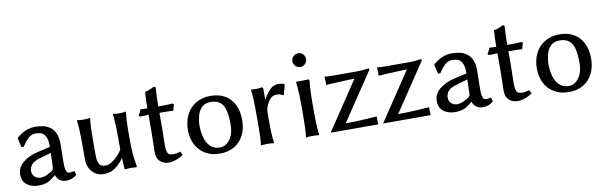

<svg xmlns="http://www.w3.org/2000/svg" viewBox="-49 -1224 5409 1722"><g transform="rotate(-10 2655.5 -363.5)"><path d="M242.2 -280.3 348.6 -304.7Q353.5 -304.7 353.5 -314.5Q353.5 -431.6 280.3 -443.4Q261.7 -446.3 247.1 -446.3Q207 -446.3 177.7 -417.5Q148.4 -388.7 124 -349.6L123 -347.7H102.5L82 -431.6L86.9 -438.5Q136.7 -478.5 175.8 -492.2Q214.8 -505.9 253.4 -505.9Q292 -505.9 326.2 -498.5Q360.4 -491.2 388.7 -470.7Q452.1 -424.8 452.1 -316.4L449.2 -141.6Q449.2 -72.3 466.8 -54.7Q473.6 -47.9 489.3 -47.9Q504.9 -47.9 532.2 -54.7L543 -19.5Q504.9 18.6 446.3 18.6Q414.1 18.6 389.2 2Q364.3 -14.6 353.5 -47.9Q321.3 -21.5 298.8 -6.8Q258.8 18.6 195.3 18.6Q131.8 18.6 89.8 -12.7Q47.9 -43.9 47.9 -107.4Q47.9 -170.9 101.1 -215.3Q154.3 -259.8 242.2 -280.3ZM223.6 -47.9Q273.4 -47.9 334 -91.8Q347.7 -101.6 347.7 -119.1L351.6 -251L259.8 -224.6Q192.4 -207 170.9 -179.7Q149.4 -152.3 149.4 -120.6Q149.4 -88.9 170.9 -68.4Q192.4 -47.9 223.6 -47.9Z M633.8 -489.3V-499Q658.2 -494.1 693.4 -494.1Q728.5 -494.1 752.9 -499V-489.3Q744.1 -430.7 744.1 -283.2V-168.9Q744.1 -76.2 781.2 -60.5Q797.9 -53.7 820.3 -53.7Q842.8 -53.7 871.1 -71.3Q932.6 -108.4 970.7 -171.9V-283.2Q970.7 -419.9 960.9 -489.3V-499Q985.4 -494.1 1020.5 -494.1Q1054.7 -494.1 1079.1 -499V-489.3Q1070.3 -422.9 1070.3 -327.1V-217.8Q1070.3 -109.4 1090.8 2V3.9L1085 9.8H1083Q1066.4 6.8 1036.1 6.8Q1005.9 6.8 988.3 9.8H987.3Q978.5 9.8 978.5 2.9L972.7 -95.7Q929.7 -29.3 867.2 2Q835 18.6 788.1 18.6Q741.2 18.6 707 -5.9Q643.6 -50.8 643.6 -144.5V-283.2Q643.6 -419.9 633.8 -489.3Z M1185.5 -445.3Q1194.3 -454.1 1211.9 -495.1L1213.9 -497.1H1216.8Q1246.1 -494.1 1274.4 -494.1Q1274.4 -566.4 1279.3 -637.7V-643.6L1282.2 -644.5Q1309.6 -648.4 1325.2 -656.7Q1340.8 -665 1364.3 -673.8H1366.2Q1379.9 -673.8 1379.9 -658.2Q1374 -591.8 1374 -494.1H1423.8Q1458 -494.1 1504.9 -497.1H1506.8L1515.6 -486.3L1506.8 -460.9L1500 -432.6H1497.1Q1464.8 -435.5 1414.1 -435.5H1374V-294.9L1371.1 -141.6Q1371.1 -55.7 1406.2 -51.8Q1420.9 -48.8 1441.4 -48.8Q1461.9 -48.8 1497.1 -60.5L1513.7 -27.3Q1444.3 18.6 1376 18.6Q1335 18.6 1302.7 -9.8Q1270.5 -38.1 1270.5 -95.7L1274.4 -282.2V-435.5Q1241.2 -435.5 1197.3 -432.6H1195.3Z M1627.9 -106Q1598.6 -163.1 1598.6 -239.7Q1598.6 -316.4 1629.4 -377.4Q1660.2 -438.5 1717.3 -472.2Q1774.4 -505.9 1851.6 -505.9Q1928.7 -505.9 1982.9 -473.1Q2037.1 -440.4 2065.4 -381.3Q2093.8 -322.3 2093.8 -244.1Q2093.8 -166 2064 -106.9Q2034.2 -47.9 1979 -14.6Q1923.8 18.6 1846.2 18.6Q1768.6 18.6 1712.9 -15.1Q1657.2 -48.8 1627.9 -106ZM1738.3 -109.4Q1776.4 -35.2 1856.4 -35.2Q1893.6 -35.2 1921.9 -59.6Q1984.4 -112.3 1984.4 -221.7Q1984.4 -292 1973.6 -343.8Q1951.2 -452.1 1842.8 -452.1Q1791 -452.1 1761.2 -422.9Q1731.4 -393.6 1719.7 -347.7Q1708 -301.8 1708 -260.3Q1708 -218.8 1714.8 -180.7Q1721.7 -142.6 1738.3 -109.4Z M2218.8 -489.3V-498H2222.7Q2236.3 -496.1 2263.2 -496.1Q2290 -496.1 2316.4 -501H2317.4Q2328.1 -501 2329.1 -486.3V-388.7Q2366.2 -450.2 2397 -478Q2427.7 -505.9 2474.6 -505.9Q2489.3 -505.9 2516.6 -498H2517.6L2524.4 -490.2L2501 -400.4H2485.4Q2474.6 -411.1 2460.4 -412.6Q2446.3 -414.1 2430.2 -414.1Q2414.1 -414.1 2396.5 -404.3Q2378.9 -394.5 2363.8 -371.1Q2348.6 -347.7 2338.9 -323.2Q2329.1 -298.8 2329.1 -263.7V-204.1Q2329.1 -69.3 2338.9 2V10.7Q2319.3 6.8 2279.3 6.8Q2240.2 6.8 2220.7 10.7V2Q2228.5 -58.6 2228.5 -160.2V-266.6Q2228.5 -427.7 2218.8 -489.3Z M2627.9 -683.6Q2627.9 -709 2647 -727.5Q2666 -746.1 2691.4 -746.1Q2716.8 -746.1 2734.9 -727.5Q2752.9 -709 2752.9 -683.6Q2752.9 -658.2 2734.4 -639.6Q2715.8 -621.1 2691.4 -621.1Q2666 -621.1 2647 -639.6Q2627.9 -658.2 2627.9 -683.6ZM2628.9 -489.3V-498H2632.8Q2640.6 -497.1 2652.3 -497.1H2677.7Q2714.8 -497.1 2736.3 -499Q2750 -499 2750 -483.4Q2740.2 -395.5 2740.2 -286.1V-204.1Q2740.2 -78.1 2750 2.9V10.7Q2730.5 6.8 2690.4 6.8Q2650.4 6.8 2630.9 10.7V2Q2639.6 -66.4 2639.6 -204.1V-266.6Q2639.6 -407.2 2628.9 -489.3Z M2855.5 6.8 3149.4 -433.6Q3073.2 -432.6 2931.6 -424.8L2894.5 -421.9H2890.6V-459Q2890.6 -466.8 2888.7 -490.2V-498H2892.6Q2918 -494.1 2960 -494.1H3194.3Q3218.8 -494.1 3251 -498Q3283.2 -502 3287.1 -502Q3295.9 -502 3295.9 -491.2V-490.2L3002.9 -52.7Q3101.6 -52.7 3195.3 -59.6L3258.8 -63.5L3283.2 -65.4H3287.1V-28.3Q3287.1 -18.6 3289.1 2.9V6.8Z M3333 6.8 3627 -433.6Q3550.8 -432.6 3409.2 -424.8L3372.1 -421.9H3368.2V-459Q3368.2 -466.8 3366.2 -490.2V-498H3370.1Q3395.5 -494.1 3437.5 -494.1H3671.9Q3696.3 -494.1 3728.5 -498Q3760.7 -502 3764.6 -502Q3773.4 -502 3773.4 -491.2V-490.2L3480.5 -52.7Q3579.1 -52.7 3672.9 -59.6L3736.3 -63.5L3760.7 -65.4H3764.6V-28.3Q3764.6 -18.6 3766.6 2.9V6.8Z M4036.1 -280.3 4142.6 -304.7Q4147.5 -304.7 4147.5 -314.5Q4147.5 -431.6 4074.2 -443.4Q4055.7 -446.3 4041 -446.3Q4001 -446.3 3971.7 -417.5Q3942.4 -388.7 3918 -349.6L3917 -347.7H3896.5L3876 -431.6L3880.9 -438.5Q3930.7 -478.5 3969.7 -492.2Q4008.8 -505.9 4047.4 -505.9Q4085.9 -505.9 4120.1 -498.5Q4154.3 -491.2 4182.6 -470.7Q4246.1 -424.8 4246.1 -316.4L4243.2 -141.6Q4243.2 -72.3 4260.7 -54.7Q4267.6 -47.9 4283.2 -47.9Q4298.8 -47.9 4326.2 -54.7L4336.9 -19.5Q4298.8 18.6 4240.2 18.6Q4208 18.6 4183.1 2Q4158.2 -14.6 4147.5 -47.9Q4115.2 -21.5 4092.8 -6.8Q4052.7 18.6 3989.3 18.6Q3925.8 18.6 3883.8 -12.7Q3841.8 -43.9 3841.8 -107.4Q3841.8 -170.9 3895 -215.3Q3948.2 -259.8 4036.1 -280.3ZM4017.6 -47.9Q4067.4 -47.9 4127.9 -91.8Q4141.6 -101.6 4141.6 -119.1L4145.5 -251L4053.7 -224.6Q3986.3 -207 3964.8 -179.7Q3943.4 -152.3 3943.4 -120.6Q3943.4 -88.9 3964.8 -68.4Q3986.3 -47.9 4017.6 -47.9Z M4363.3 -445.3Q4372.1 -454.1 4389.6 -495.1L4391.6 -497.1H4394.5Q4423.8 -494.1 4452.1 -494.1Q4452.1 -566.4 4457 -637.7V-643.6L4460 -644.5Q4487.3 -648.4 4502.9 -656.7Q4518.6 -665 4542 -673.8H4543.9Q4557.6 -673.8 4557.6 -658.2Q4551.8 -591.8 4551.8 -494.1H4601.6Q4635.7 -494.1 4682.6 -497.1H4684.6L4693.4 -486.3L4684.6 -460.9L4677.7 -432.6H4674.8Q4642.6 -435.5 4591.8 -435.5H4551.8V-294.9L4548.8 -141.6Q4548.8 -55.7 4584 -51.8Q4598.6 -48.8 4619.1 -48.8Q4639.6 -48.8 4674.8 -60.5L4691.4 -27.3Q4622.1 18.6 4553.7 18.6Q4512.7 18.6 4480.5 -9.8Q4448.2 -38.1 4448.2 -95.7L4452.1 -282.2V-435.5Q4418.9 -435.5 4375 -432.6H4373Z M4805.7 -106Q4776.4 -163.1 4776.4 -239.7Q4776.4 -316.4 4807.1 -377.4Q4837.9 -438.5 4895 -472.2Q4952.1 -505.9 5029.3 -505.9Q5106.4 -505.9 5160.6 -473.1Q5214.8 -440.4 5243.2 -381.3Q5271.5 -322.3 5271.5 -244.1Q5271.5 -166 5241.7 -106.9Q5211.9 -47.9 5156.7 -14.6Q5101.6 18.6 5023.9 18.6Q4946.3 18.6 4890.6 -15.1Q4835 -48.8 4805.7 -106ZM4916 -109.4Q4954.1 -35.2 5034.2 -35.2Q5071.3 -35.2 5099.6 -59.6Q5162.1 -112.3 5162.1 -221.7Q5162.1 -292 5151.4 -343.8Q5128.9 -452.1 5020.5 -452.1Q4968.8 -452.1 4939 -422.9Q4909.2 -393.6 4897.5 -347.7Q4885.7 -301.8 4885.7 -260.3Q4885.7 -218.8 4892.6 -180.7Q4899.4 -142.6 4916 -109.4Z"/></g></svg>

Font: GenEi LateGo v2
Style: Medium
Weight: 500
Designer: o_tamon (Modified)
Foundry: o_tamon / Adobe Systems Incorporated / FONT 910 / Philipp H. Poll
Version: Version 2.1;Original Version 1.004